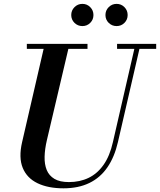

<svg xmlns="http://www.w3.org/2000/svg" viewBox="-20 -982 846 1016"><path d="M316 14.5Q234.5 14.5 178.5 -12.5Q122.5 -39.5 100.2 -93.8Q78 -148 97 -230L217 -750H348L228 -240Q217 -193 216 -152.8Q215 -112.5 227.2 -82.5Q239.5 -52.5 268 -35.5Q296.5 -18.5 344.5 -18.5Q402.5 -18.5 448.8 -40.8Q495 -63 528 -109.8Q561 -156.5 577.5 -230L697 -750H724L604 -230Q586 -151.5 548.5 -96.8Q511 -42 453 -13.8Q395 14.5 316 14.5ZM122 -723.5V-750H443V-723.5ZM599.5 -723.5V-750H806.5V-723.5ZM597 -844Q572.5 -844 555.2 -861Q538 -878 538 -902.5Q538 -927 555.2 -944.2Q572.5 -961.5 597 -961.5Q621.5 -961.5 638.5 -944.2Q655.5 -927 655.5 -902.5Q655.5 -878 638.5 -861Q621.5 -844 597 -844ZM416 -844Q391.5 -844 374.2 -861Q357 -878 357 -902.5Q357 -927 374.2 -944.2Q391.5 -961.5 416 -961.5Q440.5 -961.5 457.5 -944.2Q474.5 -927 474.5 -902.5Q474.5 -878 457.5 -861Q440.5 -844 416 -844Z"/></svg>

Font: Bodoni Moda 9pt SemiBold
Style: Italic
Weight: 600
Italic angle: -13°
Designer: Owen Earl
Foundry: indestructible type
Version: Version 2.004